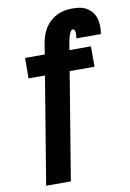

<svg xmlns="http://www.w3.org/2000/svg" viewBox="-101 -804 715 1057"><g transform="rotate(-10 257.0 -275.0)"><path d="M69 193 168 -406H76L77 -520H187L197 -583Q201 -604 208 -625Q215 -646 227.5 -665.5Q240 -685 257.5 -700.5Q275 -716 296 -726Q317 -736 338.5 -739.5Q360 -743 381 -743Q402 -743 422.5 -739.5Q443 -736 459.5 -726Q476 -716 488.5 -701Q501 -686 507 -667Q513 -648 514 -627.5Q515 -607 512 -586L510 -577H373L374 -580Q375 -587 375.5 -594Q376 -601 376 -608Q376 -615 373 -622Q370 -629 362 -629Q356 -629 352 -623.5Q348 -618 345.5 -612Q343 -606 341 -600Q339 -594 337.5 -588Q336 -582 334.5 -576Q333 -570 332 -564L325 -520H445V-406H306L207 193Z"/></g></svg>

Font: Iosevka SS18 Heavy
Style: Italic
Weight: 900
Italic angle: -9°
Monospace: yes
Designer: Belleve Invis
Foundry: Belleve Invis
Version: Version 25.1.1; ttfautohint (v1.8.4)